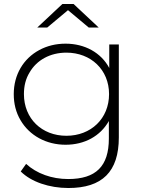

<svg xmlns="http://www.w3.org/2000/svg" viewBox="-20 -745 722 963"><path d="M83 -142C128 -65 212 -19 309 -19C404 -19 483 -62 526 -138V-50C526 89 461 153 322 153C239 153 163 125 111 77L84 115C136 167 227 198 323 198C492 198 576 117 576 -56V-522H528V-404C487 -481 405 -526 309 -526C260 -526 216 -515 177 -494C97 -451 49 -370 49 -273C49 -224 60 -181 83 -142ZM128 -381C164 -444 232 -481 313 -481C436 -481 527 -395 527 -273C527 -150 436 -64 313 -64C190 -64 100 -150 100 -273C100 -314 109 -350 128 -381ZM217 -607 321 -694 425 -607H475L349 -725H293L167 -607Z"/></svg>

Font: Montserrat Light
Style: Regular
Weight: 300
Designer: Julieta Ulanovsky
Foundry: Julieta Ulanovsky
Version: Version 7.200